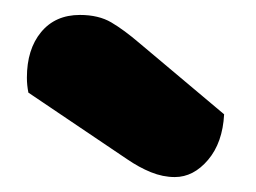

<svg xmlns="http://www.w3.org/2000/svg" viewBox="-20 -767 342 257"><path d="M18 -643Q16 -653 16 -663Q16 -701 35 -724Q54 -747 87 -747Q112 -747 129 -737Q146 -727 167 -709L280 -614Q278 -576 258.5 -553Q239 -530 214 -530Q198 -530 182 -536.5Q166 -543 150 -554Z"/></svg>

Font: Baloo Bhai
Style: Regular
Weight: 400
Designer: Supriya Tembe, Noopur Datye and Ek Type
Foundry: Ek Type
Version: Version 1.100;PS 1.000;hotconv 1.0.88;makeotf.lib2.5.647800;